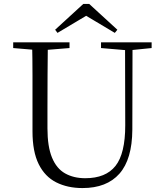

<svg xmlns="http://www.w3.org/2000/svg" viewBox="-20 -940 832 975"><path d="M433 -920 576 -789 563 -773 392 -875H443L272 -773L260 -789L403 -920ZM399 15Q323 15 265.5 -14Q208 -43 176.5 -106.5Q145 -170 145 -273V-389Q145 -474 145 -558Q145 -642 143 -725H223Q222 -643 221.5 -559Q221 -475 221 -389V-288Q221 -196 244 -140Q267 -84 310.5 -59.5Q354 -35 413 -35Q517 -35 566.5 -97.5Q616 -160 616 -304L615 -725H653L652 -281Q651 -131 586.5 -58Q522 15 399 15ZM47 -696V-725H333V-696L197 -685H177ZM493 -696V-725H750V-696L641 -685H622Z"/></svg>

Font: Noto Serif TC ExtraLight Light
Style: Regular
Weight: 300
Version: Version 2.003-H1;hotconv 1.1.1;makeotfexe 2.6.0